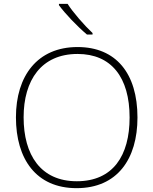

<svg xmlns="http://www.w3.org/2000/svg" viewBox="-20 -970 799 1000"><path d="M332 -950H287V-943C319 -899 382 -833 433 -790H462V-798C420 -837 359 -907 332 -950ZM696 -358C696 -588 584 -725 384 -725C175 -725 63 -575 63 -359C63 -142 168 10 379 10C591 10 696 -142 696 -358ZM103 -359C103 -552 195 -689 384 -689C560 -689 655 -567 655 -358C655 -160 569 -26 380 -26C192 -26 103 -163 103 -359Z"/></svg>

Font: Noto Sans Myanmar ExtraLight
Style: Regular
Weight: 200
Designer: Monotype Design Team
Foundry: Monotype Imaging Inc.
Version: Version 2.107